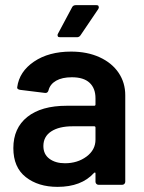

<svg xmlns="http://www.w3.org/2000/svg" viewBox="-20 -720 562 748"><path d="M257 -519Q320 -519 368 -497Q416 -475 442 -436.5Q468 -398 468 -349V-12Q468 -7 464.5 -3.5Q461 0 456 0H364Q359 0 355.5 -3.5Q352 -7 352 -12V-44Q352 -47 351 -47.5Q350 -48 349 -48Q348 -48 346 -46Q297 8 204 8Q129 8 80.5 -30Q32 -68 32 -143Q32 -221 86.5 -264.5Q141 -308 240 -308H347Q352 -308 352 -313V-337Q352 -376 329 -397.5Q306 -419 260 -419Q222 -419 198.5 -405.5Q175 -392 169 -368Q166 -358 158 -358Q157 -358 155 -358L58 -370Q53 -371 50 -373Q47 -375 47 -378Q47 -379 47 -380Q55 -441 112.5 -480Q170 -519 257 -519ZM233 -84Q282 -84 317 -110Q352 -136 352 -176V-223Q352 -228 347 -228H263Q210 -228 179.5 -208Q149 -188 149 -151Q149 -119 172.5 -101.5Q196 -84 233 -84ZM214 -575Q207 -575 205.5 -578Q204 -581 204 -583Q204 -585 206 -589L261 -692Q265 -700 276 -700H355Q362 -700 363.5 -697Q365 -694 365 -692Q365 -689 363 -685L294 -583Q289 -575 280 -575Z"/></svg>

Font: LinhAnh SemBd
Style: Regular
Weight: 600
Monospace: yes
Designer: Jeremy Tribby
Foundry: Tribby Type
Version: Version 1.408